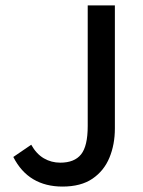

<svg xmlns="http://www.w3.org/2000/svg" viewBox="-20 -675 527 707"><path d="M210 12Q148 12 102.5 -15Q57 -42 29 -97L95 -142Q114 -108 141.5 -92Q169 -76 202 -76Q254 -76 278.5 -106.5Q303 -137 303 -211V-655H403V-202Q403 -143 383 -94.5Q363 -46 320.5 -17Q278 12 210 12Z"/></svg>

Font: Source Sans 3 Medium
Style: Regular
Weight: 500
Designer: Paul D. Hunt
Foundry: Adobe
Version: Version 3.052;hotconv 1.1.0;makeotfexe 2.6.0